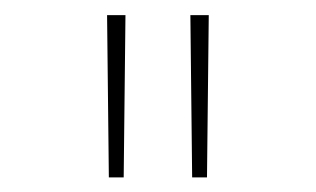

<svg xmlns="http://www.w3.org/2000/svg" viewBox="-20 -748 428 260"><path d="M127.4 -507.8 125 -727.5H149.9L147.5 -507.8ZM240.2 -507.8 237.8 -727.5H262.7L260.3 -507.8Z"/></svg>

Font: Inter Thin
Style: Regular
Weight: 250
Designer: Rasmus Andersson
Foundry: rsms
Version: Version 4.001;git-66647c0bb